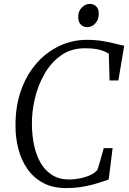

<svg xmlns="http://www.w3.org/2000/svg" viewBox="-20 -955 662 983"><path d="M320 8Q249 8 199.5 -19.2Q150 -46.5 119 -92Q88 -137.5 73.8 -193.5Q59.5 -249.5 59.5 -306.5Q58 -407 86.5 -489Q115 -571 166 -629.5Q217 -688 283.5 -719.5Q350 -751 424.5 -751Q470.5 -751 508 -744.5Q545.5 -738 572.8 -730.8Q600 -723.5 616 -721L586 -543H541L537 -680.5Q526.5 -687 511.2 -693.2Q496 -699.5 473 -703.8Q450 -708 415 -708Q344.5 -708 293 -671.8Q241.5 -635.5 207.8 -576.5Q174 -517.5 158 -448.5Q142 -379.5 143.5 -314.5Q144 -262.5 154.2 -212.8Q164.5 -163 187 -123Q209.5 -83 246 -59.5Q282.5 -36 335 -36Q359 -36 387.8 -41.5Q416.5 -47 441.5 -58.2Q466.5 -69.5 479 -86Q483 -99 487.2 -112.8Q491.5 -126.5 495.5 -140.8Q499.5 -155 503.5 -169Q507.5 -183 511 -196.5H556.5L536.5 -36Q522.5 -31 500.8 -23.8Q479 -16.5 451.5 -9.2Q424 -2 391 3Q358 8 320 8ZM428 -816Q414 -816 403 -822.2Q392 -828.5 386 -840.5Q380 -852.5 380.5 -869.5Q380.5 -898 398.8 -916.5Q417 -935 439.5 -935Q460 -935 473 -921.8Q486 -908.5 485.5 -884.5Q485.5 -854 467.8 -835Q450 -816 428 -816Z"/></svg>

Font: Merriweather 48pt Light
Style: Italic
Weight: 300
Italic angle: -7.8°
Version: Version 2.101